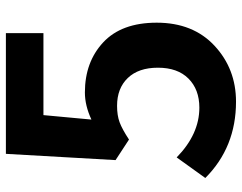

<svg xmlns="http://www.w3.org/2000/svg" viewBox="-102 -678 794 629"><g transform="rotate(-90 294.5 -363.0)"><path d="M276.4 13.7Q127 13.7 26.4 -86.9L93.8 -180.7Q169.9 -106.4 256.8 -106.4Q316.4 -106.4 352.1 -142.1Q387.7 -177.7 387.7 -242.2Q387.7 -305.7 354 -340.8Q320.3 -376 262.7 -376Q231.4 -376 209 -367.7Q186.5 -359.4 152.3 -336.9L85 -380.9L105.5 -740.2H501V-617.2H232.4L217.8 -460Q263.7 -481.4 306.6 -481.4Q406.2 -481.4 470.7 -421.4Q535.2 -361.3 535.2 -246.1Q535.2 -127 459.5 -56.6Q383.8 13.7 276.4 13.7Z"/></g></svg>

Font: Gen Shin Gothic Bold
Style: Bold
Weight: 700
Designer: [Source Han Sans]
Ryoko NISHIZUKA  (kana & ideographs); Paul D. Hunt (Latin, Greek & Cyrillic); Wenlong ZHANG  (bopomofo
Version: Version 1.002.20150607